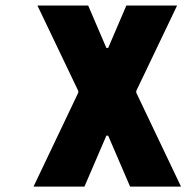

<svg xmlns="http://www.w3.org/2000/svg" viewBox="-20 -687 707 707"><path d="M371.7 -510.4H378.3L445.3 -666.7H632.2L481.8 -352.2V-345.7L646.5 0H459L378.3 -187.5H371.7L291 0H103.5L268.2 -345.7V-352.2L117.8 -666.7H304.7Z"/></svg>

Font: TypoPRO Monoid
Style: Bold
Weight: 700
Width: 4
Monospace: yes
Designer: Andreas Larsen (@larsenwork)
Version: Version 0.61